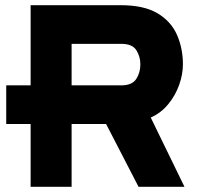

<svg xmlns="http://www.w3.org/2000/svg" viewBox="-20 -720 771 740"><path d="M98 0V-242H4V-391H98V-700H445Q534.5 -700 587 -668.8Q639.5 -637.5 662.2 -585.5Q685 -533.5 685 -472Q685 -433.5 670.5 -392.8Q656 -352 628.2 -318.2Q600.5 -284.5 561 -267L691 0H514L389 -242H256V0ZM256 -391H447Q489 -391 505 -415.5Q521 -440 521 -472Q521 -502 505.5 -526.5Q490 -551 447 -551H256Z"/></svg>

Font: Overpass Black
Style: Regular
Weight: 900
Designer: Delve Withrington, Dave Bailey, Thomas Jockin
Foundry: Delve Fonts LLC
Version: Version 4.000; ttfautohint (v1.8.3)